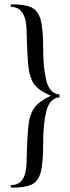

<svg xmlns="http://www.w3.org/2000/svg" viewBox="-20 -745 323 882"><path d="M33.2 117.2Q29.3 117.2 29.1 111.1Q28.8 105 33.2 105Q100.1 105 102.1 -1Q105 -123 111.1 -172.6Q117.2 -222.2 139.2 -251.5Q161.1 -280.8 213.9 -305.2Q159.7 -328.1 138.4 -356.4Q117.2 -384.8 111.1 -433.8Q105 -482.9 102.1 -606.9Q101.1 -657.7 83.5 -685.3Q65.9 -712.9 33.2 -712.9Q29.3 -712.9 29.1 -719Q28.8 -725.1 33.2 -725.1Q96.2 -725.1 125.5 -710.4Q154.8 -695.8 166.5 -655.5Q178.2 -615.2 178.2 -524.9Q178.2 -434.6 192.6 -375.7Q207 -316.9 251 -311Q253.9 -311 253.9 -304.4Q253.9 -297.9 251 -297.9Q207 -292 192.6 -233.4Q178.2 -174.8 178.2 -84.5Q178.2 5.9 167 46.9Q155.8 87.9 126 102.5Q96.2 117.2 33.2 117.2Z"/></svg>

Font: Cormorant-Medium
Style: Regular
Weight: 500
Designer: Christian Thalmann (Catharsis Fonts)
Version: Version 3.000